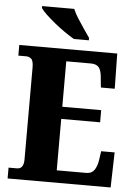

<svg xmlns="http://www.w3.org/2000/svg" viewBox="-61 -977 719 1023"><g transform="rotate(5 298.5 -465.5)"><path d="M19 0V-58H64Q100 -58 100 -109V-600Q100 -637 88 -647Q76 -657 62 -657H19V-714H543L546 -526H472L467 -574Q465 -613 452 -631Q439 -649 408 -649H276V-406H484V-341H276V-66H434Q463 -66 477 -86.5Q491 -107 496 -140L503 -188H575L570 0ZM306 -771Q282 -785 254 -804.5Q226 -824 199 -846Q172 -868 151 -888Q130 -908 122 -921V-931H294Q303 -909 320 -882Q337 -855 355 -829Q373 -803 386 -784V-771Z"/></g></svg>

Font: Noto Serif Lao Condensed Black
Style: Regular
Weight: 900
Width: 3
Designer: Monotype Design Team
Foundry: Monotype Imaging Inc.
Version: Version 2.003; ttfautohint (v1.8.4.7-5d5b)